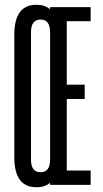

<svg xmlns="http://www.w3.org/2000/svg" viewBox="-20 -775 430 805"><path d="M133 10Q40 10 40 -115V-630Q40 -755 133 -755Q168 -755 190 -736V-745H360V-686H260V-420H335V-360H260V-60H360V0H190V-9Q170 10 133 10ZM110 -640V-105Q110 -53 150 -53Q190 -53 190 -105V-640Q190 -693 150 -693Q110 -693 110 -640Z"/></svg>

Font: Exetegue
Style: Regular
Weight: 400
Designer: Fábio Duarte Martins
Foundry: Fábio Duarte Martins
Version: Version 0.001